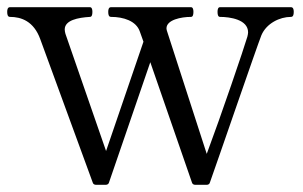

<svg xmlns="http://www.w3.org/2000/svg" viewBox="-40 -500 843 534"><path d="M572 -480C567 -480 565 -475 565 -467C565 -458 567 -453 572 -453C599 -453 650 -446 650 -410C650 -407 649 -402 648 -398C639 -367 575 -179 535 -72L425 -412C424 -415 423 -418 423 -421C423 -445 464 -453 491 -453C496 -453 498 -458 498 -467C498 -475 496 -480 491 -480H269C263 -480 261 -475 261 -467C261 -458 263 -453 269 -453C303 -453 339 -442 349 -412L359 -384L255 -80L142 -406C141 -410 140 -414 140 -418C140 -444 177 -451 210 -453C215 -453 217 -458 217 -467C217 -475 215 -480 210 -480H-12C-18 -480 -20 -475 -20 -467C-20 -458 -18 -453 -12 -453C19 -453 54 -441 72 -391L218 8C219 12 223 14 227 14H254C258 14 262 12 263 8L378 -327L494 8C495 12 499 14 503 14H535C539 14 543 12 544 7C562 -43 675 -372 687 -402C701 -435 738 -453 769 -453C775 -453 777 -458 777 -467C777 -475 775 -480 769 -480Z"/></svg>

Font: Shippori Mincho OTF
Style: Regular
Weight: 400
Designer: FONTDASU
Foundry: FONTDASU / Google Inc. / but / Adobe
Version: Version 3.300;hotconv 1.0.109;makeotfexe 2.5.65596